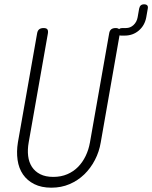

<svg xmlns="http://www.w3.org/2000/svg" viewBox="-20 -860 706 890"><path d="M541 -695Q537 -695 534 -696L447 -200Q440 -157 420 -118.5Q400 -80 370.5 -51.5Q341 -23 302.5 -6.5Q264 10 218 10Q172 10 139 -6.5Q106 -23 86.5 -51.5Q67 -80 61.5 -118.5Q56 -157 63 -200L152 -705Q154 -718 161.5 -724Q169 -730 182 -730Q195 -730 199.5 -724Q204 -718 202 -705L113 -200Q107 -166 110.5 -137Q114 -108 128 -86.5Q142 -65 166.5 -52.5Q191 -40 227 -40Q263 -40 292 -52.5Q321 -65 342 -86.5Q363 -108 377 -137Q391 -166 397 -200L486 -705Q488 -718 495.5 -724Q503 -730 516 -730Q527 -730 532 -725L533 -726Q538 -730 547 -730H564Q584 -730 599 -744Q614 -758 618 -780L625 -820Q627 -830 632.5 -835Q638 -840 648 -840Q658 -840 662.5 -835Q667 -830 665 -820L658 -780Q651 -742 623.5 -718.5Q596 -695 558 -695Z"/></svg>

Font: Maple Mono NL Thin
Style: Italic
Weight: 250
Italic angle: -10°
Monospace: yes
Designer: subframe7536
Version: Version 7.000